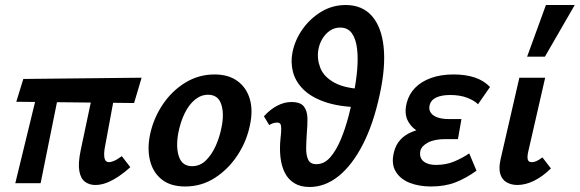

<svg xmlns="http://www.w3.org/2000/svg" viewBox="-20 -731 2313 766"><path d="M360 7Q337 7 319.5 -5.5Q302 -18 296.5 -48.5Q291 -79 302 -132L361 -411H448L398 -141Q396 -131 395.5 -117.5Q395 -104 399 -94Q403 -84 416 -84Q422 -84 434.5 -89Q447 -94 466 -108L500 -64Q477 -43 453 -27Q429 -11 406 -2Q383 7 360 7ZM41 0 141 -411H225L142 0ZM515 -320 45 -325 73 -416 545 -421Z M719 13Q661 13 626 -14.5Q591 -42 579 -88.5Q567 -135 578 -191Q591 -256 627.5 -311.5Q664 -367 718 -400.5Q772 -434 836 -434Q891 -434 927 -408Q963 -382 976.5 -336.5Q990 -291 977 -231Q964 -167 927.5 -111.5Q891 -56 837.5 -21.5Q784 13 719 13ZM746 -68Q778 -68 801.5 -91Q825 -114 841 -150Q857 -186 864 -224Q875 -278 862.5 -315.5Q850 -353 810 -353Q782 -353 758 -333.5Q734 -314 717 -279.5Q700 -245 691 -199Q681 -141 694.5 -104.5Q708 -68 746 -68Z M1099 -177Q1102 -203 1102 -217Q1102 -231 1098.5 -236.5Q1095 -242 1085 -242Q1077 -242 1068.5 -239Q1060 -236 1054 -232L1033 -267Q1057 -294 1085.5 -309Q1114 -324 1142 -324Q1179 -324 1192.5 -306Q1206 -288 1206.5 -259.5Q1207 -231 1204 -199Q1202 -169 1201.5 -140.5Q1201 -112 1209.5 -94Q1218 -76 1242 -76Q1274 -76 1298 -104Q1322 -132 1340 -175.5Q1358 -219 1371 -269Q1384 -319 1392 -362Q1401 -407 1405 -453Q1409 -499 1404.5 -537Q1400 -575 1384 -598Q1368 -621 1337 -621Q1314 -621 1296 -608.5Q1278 -596 1266 -576Q1254 -556 1250 -532Q1244 -496 1258 -460Q1272 -424 1315.5 -400.5Q1359 -377 1439 -375L1415 -303Q1331 -305 1275.5 -324.5Q1220 -344 1189 -375.5Q1158 -407 1148.5 -445.5Q1139 -484 1147 -523Q1157 -572 1187 -614.5Q1217 -657 1261.5 -684Q1306 -711 1359 -711Q1425 -711 1463.5 -667.5Q1502 -624 1510.5 -544Q1519 -464 1495 -354Q1470 -237 1427.5 -154.5Q1385 -72 1331 -28.5Q1277 15 1215 15Q1179 15 1154.5 0Q1130 -15 1116.5 -41.5Q1103 -68 1099 -103Q1095 -138 1099 -177Z M1699 13Q1651 13 1613.5 -2Q1576 -17 1558 -48Q1540 -79 1552 -125Q1566 -181 1623 -204.5Q1680 -228 1758 -228L1753 -182Q1705 -182 1666 -198Q1627 -214 1609 -245.5Q1591 -277 1603 -322Q1612 -356 1636.5 -381Q1661 -406 1700 -420Q1739 -434 1790 -434Q1837 -434 1873.5 -422Q1910 -410 1935 -384L1887 -315Q1874 -329 1845 -340.5Q1816 -352 1776 -352Q1742 -352 1720.5 -342Q1699 -332 1694 -311Q1690 -294 1698.5 -281.5Q1707 -269 1725.5 -262.5Q1744 -256 1771 -256H1821L1807 -176H1757Q1714 -176 1688 -162.5Q1662 -149 1657 -129Q1652 -102 1669.5 -87.5Q1687 -73 1719 -73Q1759 -73 1791.5 -86.5Q1824 -100 1852 -119L1881 -50Q1838 -19 1796 -3Q1754 13 1699 13Z M2044 7Q2020 7 2001.5 -3.5Q1983 -14 1976 -36.5Q1969 -59 1977 -95L2052 -421H2155L2087 -124Q2083 -106 2085.5 -95Q2088 -84 2102 -84Q2110 -84 2119.5 -88Q2129 -92 2144 -103L2178 -59Q2144 -26 2110 -9.5Q2076 7 2044 7ZM2083 -505 2158 -711H2273L2154 -505Z"/></svg>

Font: Ysabeau Office
Style: Bold Italic
Weight: 700
Italic angle: -12°
Designer: Christian Thalmann (Catharsis Fonts)
Version: Version 2.001;gftools[0.9.30]; featfreeze: tnum,lnum,ss02